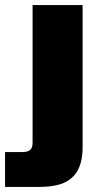

<svg xmlns="http://www.w3.org/2000/svg" viewBox="-82 -540 387 760"><path d="M245 42V-520H47V23C47 49 39 62 4 62H-62V200H63C146 200 245 190 245 42Z"/></svg>

Font: Aspekta 950
Style: Regular
Weight: 950
Designer: Ivo Dolenc
Version: Version 2.000